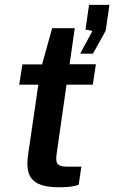

<svg xmlns="http://www.w3.org/2000/svg" viewBox="-20 -790 484 814"><path d="M230.5 4Q171 4 140.2 -12.2Q109.5 -28.5 101 -58.5Q92.5 -88.5 98.5 -130L142.5 -431H61.5L75 -517H158.5L201 -670.5H297L275 -517.5H386.5L373.5 -431H262L220 -137Q215 -102.5 226.2 -93Q237.5 -83.5 264 -83.5H325L313.5 -6.5Q303.5 -2.5 283.5 0.8Q263.5 4 230.5 4ZM320 -562.5 372 -659 342.5 -664.5 357.5 -769.5H444L428 -659.5L374 -562.5Z"/></svg>

Font: Public Sans Thin SemiBold
Style: Italic
Weight: 600
Italic angle: -8°
Version: Version 2.001